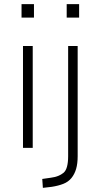

<svg xmlns="http://www.w3.org/2000/svg" viewBox="-20 -714 474 927"><path d="M84 -629V-694H144V-629ZM91 0V-492H138V0ZM302 -629V-694H362V-629ZM187 193 184 150 226 144Q264 139 286.5 120.5Q309 102 309 40V-492H355V40Q355 76 347.5 101.5Q340 127 325 145.5Q310 164 286 173.5Q262 183 230 188Z"/></svg>

Font: Nunito Sans 7pt Condensed ExtraLight
Style: Regular
Weight: 250
Width: 3
Designer: Vernon Adams
Foundry: Vernon Adams
Version: Version 3.101;gftools[0.9.27]